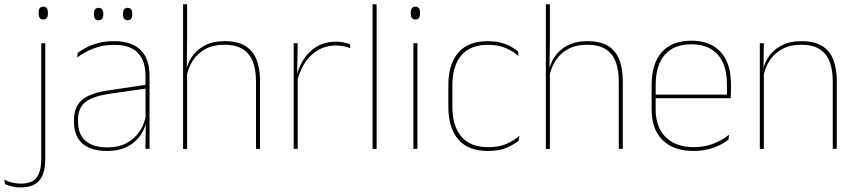

<svg xmlns="http://www.w3.org/2000/svg" viewBox="-87 -684 3938 882"><path d="M121 0H102.5V-485.5H121ZM112 -594.5Q101.5 -594.5 96 -601.2Q90.5 -608 90.5 -622V-626.5Q90.5 -640 96 -646.8Q101.5 -653.5 112 -653.5Q122.5 -653.5 127.8 -646.8Q133 -640 133 -626.5V-622Q133 -608 127.8 -601.2Q122.5 -594.5 112 -594.5ZM7 177Q-13.5 177 -32.2 172.5Q-51 168 -64 161.5L-67 141.5Q-49.5 150.5 -30.5 155Q-11.5 159.5 9 159.5Q61 159.5 81.8 130.8Q102.5 102 102.5 45.5V-158H121V46Q121 88.5 109.8 117.8Q98.5 147 73.5 162Q48.5 177 7 177Z M600 0H581L583 -128L581.5 -131.5V-292V-334.5Q581.5 -404.5 546.2 -441.2Q511 -478 437.5 -478Q383 -478 340 -460.2Q297 -442.5 267.5 -420L270 -441Q285.5 -453 309.2 -465.5Q333 -478 365.2 -486.5Q397.5 -495 437.5 -495Q479 -495 509.5 -484.2Q540 -473.5 560.2 -453Q580.5 -432.5 590.2 -402.8Q600 -373 600 -335ZM404 9.5Q331.5 9.5 292.2 -24.2Q253 -58 253 -123V-134.5Q253 -192.5 289 -224.2Q325 -256 409.5 -268.5L590.5 -295.5L591 -278.5L413 -252.5Q338 -241.5 304.8 -214.5Q271.5 -187.5 271.5 -135.5V-124Q271.5 -66.5 306.2 -36.8Q341 -7 406.5 -7Q458.5 -7 495.8 -27.2Q533 -47.5 555.5 -82.2Q578 -117 584.5 -160.5L594 -142H588Q584 -102.5 562 -67.8Q540 -33 500.5 -11.8Q461 9.5 404 9.5ZM366 -591Q355 -591 349.8 -597.8Q344.5 -604.5 344.5 -618.5V-621.5Q344.5 -634.5 349.8 -641.2Q355 -648 366 -648Q377 -648 382.2 -641.2Q387.5 -634.5 387.5 -621.5V-618.5Q387.5 -604.5 382.2 -597.8Q377 -591 366 -591ZM499.5 -591Q488.5 -591 483.2 -597.8Q478 -604.5 478 -618.5V-621.5Q478 -634.5 483.2 -641.2Q488.5 -648 499.5 -648Q510 -648 515.2 -641.2Q520.5 -634.5 520.5 -621.5V-618.5Q520.5 -604.5 515.2 -597.8Q510 -591 499.5 -591Z M1107.5 0H1089V-310Q1089 -363 1074.8 -400.5Q1060.5 -438 1028.5 -458.2Q996.5 -478.5 943 -478.5Q893 -478.5 856.5 -458.8Q820 -439 798 -404.5Q776 -370 769 -325.5L758 -344H765.5Q770 -385 791.8 -419.2Q813.5 -453.5 851.8 -474.2Q890 -495 944 -495Q1004.5 -495 1040.2 -472.8Q1076 -450.5 1091.8 -409.2Q1107.5 -368 1107.5 -311ZM772.5 0H754V-664.5H772.5V-495.5L770.5 -357L772.5 -354Z M1277.5 -308.5 1268 -320.5 1273.5 -325Q1290 -402 1338 -447.2Q1386 -492.5 1456 -492.5Q1477 -492.5 1493.2 -489Q1509.5 -485.5 1520.5 -480.5L1522 -462.5Q1509 -468 1492 -471.5Q1475 -475 1454.5 -475Q1393 -475 1345.8 -433.2Q1298.5 -391.5 1277.5 -308.5ZM1280.5 0H1262V-485.5H1280.5L1278 -335L1280.5 -332.5Z M1643 0H1624.5V-664.5H1643Z M1830.5 0H1812V-485.5H1830.5ZM1821.5 -594.5Q1811 -594.5 1805.5 -601.2Q1800 -608 1800 -622V-626.5Q1800 -640 1805.5 -646.8Q1811 -653.5 1821.5 -653.5Q1832 -653.5 1837.2 -646.8Q1842.5 -640 1842.5 -626.5V-622Q1842.5 -608 1837.2 -601.2Q1832 -594.5 1821.5 -594.5Z M2154 9.5Q2064 9.5 2018.2 -43.5Q1972.5 -96.5 1972.5 -196V-290.5Q1972.5 -389.5 2018.2 -442.2Q2064 -495 2154 -495Q2189 -495 2215.5 -487.5Q2242 -480 2261.2 -469.2Q2280.5 -458.5 2292.5 -447.5L2295 -426Q2272 -447.5 2237.8 -462.8Q2203.5 -478 2153.5 -478Q2073.5 -478 2032.2 -429.8Q1991 -381.5 1991 -290.5V-196.5Q1991 -105.5 2032.2 -56.8Q2073.5 -8 2155 -8Q2207 -8 2241.5 -23.8Q2276 -39.5 2299 -60.5L2296 -38.5Q2276.5 -21.5 2242.2 -6Q2208 9.5 2154 9.5Z M2774 0H2755.5V-310Q2755.5 -363 2741.2 -400.5Q2727 -438 2695 -458.2Q2663 -478.5 2609.5 -478.5Q2559.5 -478.5 2523 -458.8Q2486.5 -439 2464.5 -404.5Q2442.5 -370 2435.5 -325.5L2424.5 -344H2432Q2436.5 -385 2458.2 -419.2Q2480 -453.5 2518.2 -474.2Q2556.5 -495 2610.5 -495Q2671 -495 2706.8 -472.8Q2742.5 -450.5 2758.2 -409.2Q2774 -368 2774 -311ZM2439 0H2420.5V-664.5H2439V-495.5L2437 -357L2439 -354Z M3099 9.5Q3007.5 9.5 2957 -40.2Q2906.5 -90 2906.5 -180.5V-292.5Q2906.5 -392.5 2953.2 -444.8Q3000 -497 3089 -497Q3147.5 -497 3188.2 -473.5Q3229 -450 3250 -405.2Q3271 -360.5 3271 -296.5V-279.5Q3271 -268.5 3270.8 -257.5Q3270.5 -246.5 3269.5 -233H3252.5Q3252.5 -250.5 3252.5 -266.5Q3252.5 -282.5 3252.5 -296Q3252.5 -355.5 3233.8 -396.5Q3215 -437.5 3178.5 -459Q3142 -480.5 3089 -480.5Q3009 -480.5 2967 -432.5Q2925 -384.5 2925 -292.5V-243.5V-239.5V-181Q2925 -140 2936.8 -108Q2948.5 -76 2971 -53.8Q2993.5 -31.5 3026 -19.8Q3058.5 -8 3099.5 -8Q3147 -8 3187 -22.8Q3227 -37.5 3262 -65L3259.5 -43Q3230 -19 3189 -4.8Q3148 9.5 3099 9.5ZM3263 -233H2915V-249.5H3263Z M3757 0H3738.5V-310Q3738.5 -363 3724.2 -400.5Q3710 -438 3678 -458.2Q3646 -478.5 3592.5 -478.5Q3543 -478.5 3506.2 -458.8Q3469.5 -439 3447.5 -404.2Q3425.5 -369.5 3418.5 -325L3409.5 -344H3415Q3419.5 -385 3441.2 -419.2Q3463 -453.5 3501.5 -474.2Q3540 -495 3593.5 -495Q3654 -495 3689.8 -472.8Q3725.5 -450.5 3741.2 -409.2Q3757 -368 3757 -311ZM3422 0H3403.5V-485.5H3422L3420 -358.5H3422Z"/></svg>

Font: Anek Malayalam Medium Thin
Style: Regular
Weight: 250
Version: Version 1.003